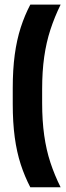

<svg xmlns="http://www.w3.org/2000/svg" viewBox="-20 -696 286 836"><path d="M163.5 -308V-247.5Q163.5 -170 172.5 -106.5Q181.5 -43 199.5 11.8Q217.5 66.5 244 119.5H112Q87.5 72.5 70.2 19.5Q53 -33.5 44.2 -98Q35.5 -162.5 35.5 -243.5V-312Q35.5 -393 44.2 -457.8Q53 -522.5 70.2 -576Q87.5 -629.5 112 -676H244Q217.5 -622 199.5 -566.8Q181.5 -511.5 172.5 -448.5Q163.5 -385.5 163.5 -308Z"/></svg>

Font: Anek Latin Condensed
Style: Bold
Weight: 700
Width: 3
Designer: Yesha Goshar
Foundry: Ek Type
Version: Version 1.003